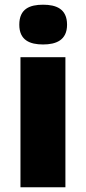

<svg xmlns="http://www.w3.org/2000/svg" viewBox="-20 -796 365 816"><path d="M163 -776C107 -776 62 -759 62 -691C62 -625 107 -607 163 -607C218 -607 265 -625 265 -691C265 -759 218 -776 163 -776ZM258 -553H67V0H258Z"/></svg>

Font: Noto Sans Tamil Black
Style: Regular
Weight: 900
Designer: Jelle Bosma - Monotype Design Team
Foundry: Monotype Imaging Inc.
Version: Version 2.004